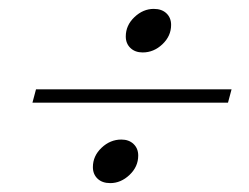

<svg xmlns="http://www.w3.org/2000/svg" viewBox="-20 -518 561 432"><path d="M263 -436Q263 -461 282.5 -479.5Q302 -498 326 -498Q344 -498 354.5 -488Q365 -478 365 -462Q365 -437 345.5 -418.5Q326 -400 301 -400Q284 -400 273.5 -410Q263 -420 263 -436ZM61 -317H501L493 -287H53ZM189 -142Q189 -167 208.5 -185.5Q228 -204 253 -204Q270 -204 280.5 -194Q291 -184 291 -168Q291 -143 271.5 -124.5Q252 -106 228 -106Q210 -106 199.5 -116Q189 -126 189 -142Z"/></svg>

Font: Srisakdi
Style: Regular
Weight: 400
Designer: Cadson Demak Co.,Ltd.
Foundry: Cadson Demak Co.,Ltd.
Version: Version 1.000